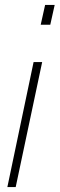

<svg xmlns="http://www.w3.org/2000/svg" viewBox="-20 -763 243 783"><path d="M146 -662 164 -743H203L185 -662ZM10 0 117 -510H152L44 0Z"/></svg>

Font: Saira Condensed Thin
Style: Italic
Weight: 250
Width: 3
Italic angle: -12°
Designer: Hector Gatti with collaboration of the Omnibus-Type team
Foundry: Omnibus-Type
Version: Version 1.101